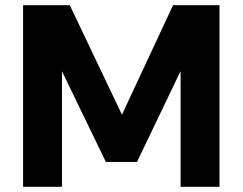

<svg xmlns="http://www.w3.org/2000/svg" viewBox="-20 -720 935 740"><path d="M69 0V-700H249L450 -278L647 -700H826V0H676V-446L508 -96H388L219 -445V0Z"/></svg>

Font: DM Sans 12pt Black
Style: Regular
Weight: 900
Version: Version 4.004;gftools[0.9.30]